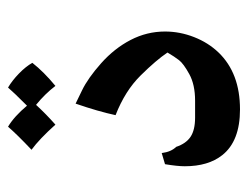

<svg xmlns="http://www.w3.org/2000/svg" viewBox="-88 -508 603 466"><g transform="rotate(-90 213.0 -274.5)"><path d="M319 -45Q269 7 181 7Q104 7 70 -36Q43 -70 43 -127Q43 -145 48 -175L75 -183Q78 -160 90 -148Q98 -124 114.5 -113Q131 -102 161 -102H202Q241 -102 266.5 -116Q292 -130 300.5 -141Q309 -152 319 -169Q301 -196 263.5 -234Q226 -272 167 -295Q176 -337 195 -392Q197 -391 227 -376.5Q257 -362 293 -330Q329 -298 349.5 -258.5Q370 -219 370 -175Q370 -139 356.5 -104.5Q343 -70 319 -45ZM294 -497Q272 -469 238 -441Q219 -466 192 -488Q170 -464 144 -441Q109 -480 83 -499Q120 -534 139 -556Q164 -541 190 -510Q224 -544 234 -556Q251 -546 268 -529.5Q285 -513 294 -497Z"/></g></svg>

Font: Mirza Medium
Style: Regular
Weight: 500
Designer: Arabic design by Kourosh Beigpour, Latin design by Eduardo Tunni, engineering by Lasse Fister
Version: Version 1.0010g